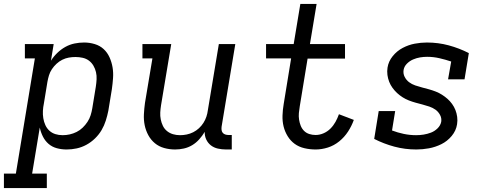

<svg xmlns="http://www.w3.org/2000/svg" viewBox="-64 -755 2484 980"><path d="M-44 205V131H17L114 -457H63V-530H210L196 -445Q209 -466 228 -484.5Q247 -503 269.5 -515.5Q292 -528 316.5 -533Q341 -538 365 -538Q365 -538 365 -538Q365 -538 366 -538Q393 -538 419.5 -530Q446 -522 465 -504.5Q484 -487 495 -462.5Q506 -438 510.5 -411.5Q515 -385 513 -356.5Q511 -328 507 -300L489 -190Q484 -165 476 -139.5Q468 -114 454.5 -91Q441 -68 421 -48.5Q401 -29 377 -16Q353 -3 327.5 2.5Q302 8 276 8Q250 8 226 1.5Q202 -5 184 -20.5Q166 -36 155 -58Q144 -80 139 -104L100 131H175V205ZM256 -65Q274 -65 292 -69Q310 -73 327 -81.5Q344 -90 358 -103.5Q372 -117 382.5 -133Q393 -149 398.5 -166.5Q404 -184 407 -202L425 -312Q428 -331 429 -350Q430 -369 426 -386.5Q422 -404 413 -419.5Q404 -435 390 -445.5Q376 -456 358 -460Q340 -464 321 -464Q304 -464 287 -461Q270 -458 254 -450Q238 -442 224.5 -429.5Q211 -417 201 -402Q191 -387 186 -370.5Q181 -354 178 -337L160 -227Q156 -208 155 -189Q154 -170 157 -151.5Q160 -133 167.5 -116.5Q175 -100 188 -88Q201 -76 218.5 -70.5Q236 -65 256 -65Z M830 8Q801 8 774 0.5Q747 -7 726.5 -24Q706 -41 693 -65Q680 -89 674.5 -116Q669 -143 670.5 -172Q672 -201 676 -230L714 -457H663V-530H810L758 -218Q755 -199 754 -181Q753 -163 756.5 -145.5Q760 -128 767.5 -112.5Q775 -97 788.5 -86Q802 -75 819 -70Q836 -65 855 -65Q872 -65 889 -68.5Q906 -72 922 -80Q938 -88 951.5 -100.5Q965 -113 974.5 -128Q984 -143 989.5 -159.5Q995 -176 997 -193L1053 -530H1137L1067 -108Q1066 -99 1067 -91Q1068 -83 1073 -77Q1078 -71 1086 -68.5Q1094 -66 1102 -66H1119V8H1090Q1069 8 1048.5 3.5Q1028 -1 1012.5 -13Q997 -25 988.5 -43.5Q980 -62 981 -82Q969 -62 953 -44Q937 -26 917 -14Q897 -2 874.5 3Q852 8 830 8Z M1547 8Q1518 8 1490 1.5Q1462 -5 1440.5 -20.5Q1419 -36 1404.5 -59.5Q1390 -83 1383.5 -109.5Q1377 -136 1378 -165.5Q1379 -195 1384 -224L1422 -457H1294V-530H1435L1469 -735H1552L1518 -530H1697V-456H1506L1466 -212Q1463 -195 1461.5 -178Q1460 -161 1462.5 -144.5Q1465 -128 1471 -113Q1477 -98 1488 -87Q1499 -76 1514.5 -71Q1530 -66 1547 -66Q1567 -66 1587 -74.5Q1607 -83 1622.5 -98.5Q1638 -114 1648.5 -133Q1659 -152 1666 -172L1742 -143Q1731 -112 1712.5 -83.5Q1694 -55 1667.5 -33.5Q1641 -12 1609.5 -2Q1578 8 1547 8Z M2061 8Q2003 8 1949 -6.5Q1895 -21 1846 -46L1869 -188H1953L1937 -89Q1966 -78 1997 -71.5Q2028 -65 2060 -65Q2079 -65 2098 -68Q2117 -71 2135.5 -78Q2154 -85 2169 -99.5Q2184 -114 2188 -133Q2191 -152 2182 -168.5Q2173 -185 2159 -195Q2145 -205 2127.5 -211Q2110 -217 2092.5 -221.5Q2075 -226 2057 -231Q2039 -236 2022.5 -242.5Q2006 -249 1991 -258.5Q1976 -268 1963 -280Q1950 -292 1939.5 -306.5Q1929 -321 1922.5 -337.5Q1916 -354 1913.5 -372.5Q1911 -391 1914 -410Q1919 -442 1940.5 -468.5Q1962 -495 1991.5 -510.5Q2021 -526 2052.5 -532Q2084 -538 2115 -538Q2173 -538 2226.5 -523.5Q2280 -509 2329 -484L2307 -350H2223L2239 -441Q2209 -451 2178.5 -458Q2148 -465 2116 -465Q2098 -465 2080 -462Q2062 -459 2044.5 -451.5Q2027 -444 2013 -430Q1999 -416 1996 -398Q1993 -379 2001.5 -362.5Q2010 -346 2024 -335.5Q2038 -325 2055.5 -319Q2073 -313 2090.5 -308.5Q2108 -304 2126 -299Q2144 -294 2160.5 -287.5Q2177 -281 2192 -271.5Q2207 -262 2220 -250.5Q2233 -239 2243.5 -224.5Q2254 -210 2260.5 -193.5Q2267 -177 2269.5 -158.5Q2272 -140 2269 -121Q2264 -88 2241.5 -61Q2219 -34 2188.5 -19Q2158 -4 2125.5 2Q2093 8 2061 8Z"/></svg>

Font: Iosevka Curly Slab Extended
Style: Italic
Weight: 400
Width: 7
Italic angle: -9°
Monospace: yes
Designer: Belleve Invis
Foundry: Belleve Invis
Version: Version 11.1.0; ttfautohint (v1.8.3)